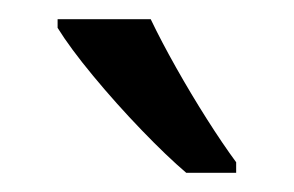

<svg xmlns="http://www.w3.org/2000/svg" viewBox="-20 -786 306 200"><path d="M137 -766Q148 -743 163.5 -715.5Q179 -688 195.5 -662Q212 -636 226 -617V-606H174Q154 -623 127.5 -650.5Q101 -678 77 -707Q53 -736 40 -757V-766Z"/></svg>

Font: Noto Sans Malayalam ExtraCondensed
Style: Regular
Weight: 400
Width: 2
Designer: Jelle Bosma - Monotype Design Team
Foundry: Monotype Imaging Inc.
Version: Version 2.104; ttfautohint (v1.8.4.7-5d5b)